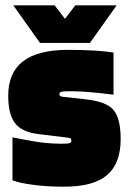

<svg xmlns="http://www.w3.org/2000/svg" viewBox="-20 -692 485 724"><path d="M247 -348Q220 -348 212 -346Q204 -344 204 -338Q204 -332 207 -330Q210 -328 217 -327L307 -317Q384 -308 409.5 -275.5Q435 -243 435 -167Q435 -76 384 -32Q333 12 221 12Q161 12 108.5 5.5Q56 -1 27 -12V-174Q107 -158 143 -154Q179 -150 210 -150Q237 -150 243 -152.5Q249 -155 249 -162Q249 -168 246 -170Q243 -172 235 -173L128 -186Q64 -193 37.5 -226.5Q11 -260 11 -331Q11 -418 67 -461Q123 -504 237 -504Q288 -504 332 -501.5Q376 -499 408 -494V-335Q360 -341 319.5 -344.5Q279 -348 247 -348ZM30 -672H186L225 -621L264 -672H420L319 -530H131Z"/></svg>

Font: Blinker Black
Style: Regular
Weight: 900
Designer: Juergen Huber
Foundry: supertype
Version: Version 1.017;hotconv 1.0.117;makeotfexe 2.5.65602